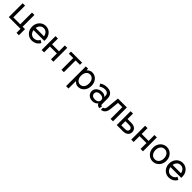

<svg xmlns="http://www.w3.org/2000/svg" viewBox="624 -2638 4972 4972"><g transform="rotate(45 3109.5 -152.0)"><path d="M454.1 -77.6V0H498V146.5H585.9V-77.6ZM68.4 0H156.2H410.2H498V-507.8H410.2V-78.1H156.2V-507.8H68.4Z M705.1 -293V-214.8H1064.5L1098.6 -293ZM1064.5 -166Q1046.4 -117.2 1005.1 -92.8Q963.9 -68.4 912.1 -68.4Q877 -68.4 848.4 -82Q819.8 -95.7 799.3 -120.8Q778.8 -146 767.8 -179.9Q756.8 -213.9 756.8 -253.9Q756.8 -294.4 767.8 -328.1Q778.8 -361.8 799.3 -387Q819.8 -412.1 848.4 -425.8Q877 -439.5 912.1 -439.5Q947.3 -439.5 975.8 -425.8Q1004.4 -412.1 1024.9 -387Q1045.4 -361.8 1056.4 -328.1Q1067.4 -294.4 1067.4 -253.9Q1067.4 -243.7 1066.7 -234.1Q1065.9 -224.6 1064.5 -214.8H1152.8Q1153.8 -224.6 1154.5 -234.4Q1155.3 -244.1 1155.3 -253.9Q1155.3 -330.1 1123 -389.6Q1090.8 -449.2 1035.9 -483.4Q981 -517.6 912.1 -517.6Q843.8 -517.6 788.6 -483.4Q733.4 -449.2 701.2 -389.6Q668.9 -330.1 668.9 -253.9Q668.9 -177.7 701.2 -118.2Q733.4 -58.6 788.6 -24.4Q843.8 9.8 912.1 9.8Q984.9 9.8 1046.9 -24.2Q1108.9 -58.1 1139.2 -123Z M1272.5 -507.8V0H1360.4V-214.8H1613.8V0H1701.7V-507.8H1613.8V-293H1360.4V-507.8Z M2085.4 0V-429.7H2244.6V-507.8H1838.4V-429.7H1997.6V0Z M2463.4 -253.9Q2463.4 -310.1 2481.4 -351.8Q2499.5 -393.6 2532.2 -416.5Q2564.9 -439.5 2608.9 -439.5Q2652.8 -439.5 2685.5 -416.5Q2718.3 -393.6 2736.3 -351.8Q2754.4 -310.1 2754.4 -253.9Q2754.4 -197.8 2736.3 -156Q2718.3 -114.3 2685.5 -91.3Q2652.8 -68.4 2608.9 -68.4Q2564.9 -68.4 2532.2 -91.3Q2499.5 -114.3 2481.4 -156Q2463.4 -197.8 2463.4 -253.9ZM2381.3 -425.8V214.8H2469.2V-58.6Q2490.2 -38.1 2510.5 -22.7Q2530.8 -7.3 2554.7 1.2Q2578.6 9.8 2608.9 9.8Q2677.7 9.8 2730.2 -24.4Q2782.7 -58.6 2812.5 -118.2Q2842.3 -177.7 2842.3 -253.9Q2842.3 -330.1 2812.5 -389.6Q2782.7 -449.2 2730.2 -483.4Q2677.7 -517.6 2608.9 -517.6Q2578.6 -517.6 2553.7 -509Q2528.8 -500.5 2507.6 -485.4Q2486.3 -470.2 2465.3 -449.2V-507.8H2381.3Q2381.3 -507.8 2381.3 -497.8Q2381.3 -487.8 2381.3 -469.2Q2381.3 -450.7 2381.3 -425.8Z M3135.3 9.8Q3190.4 9.8 3233.4 -13.9Q3276.4 -37.6 3301 -77.4Q3325.7 -117.2 3325.7 -166Q3325.7 -214.8 3304.9 -254.6Q3284.2 -294.4 3245.8 -318.1Q3207.5 -341.8 3154.8 -341.8Q3092.8 -341.8 3044.2 -318.1Q2995.6 -294.4 2967.8 -254.6Q2939.9 -214.8 2939.9 -166Q2939.9 -117.2 2962.9 -77.4Q2985.8 -37.6 3029.5 -13.9Q3073.2 9.8 3135.3 9.8ZM3281.7 -166Q3281.7 -136.7 3265.1 -114.7Q3248.5 -92.8 3220 -80.6Q3191.4 -68.4 3154.8 -68.4Q3088.9 -68.4 3058.3 -95.2Q3027.8 -122.1 3027.8 -166Q3027.8 -210 3058.3 -236.8Q3088.9 -263.7 3154.8 -263.7Q3198.7 -263.7 3226.8 -251.5Q3254.9 -239.3 3268.3 -217.3Q3281.7 -195.3 3281.7 -166ZM3369.6 -110.8V-296.9Q3369.6 -382.3 3341.1 -430.4Q3312.5 -478.5 3263.7 -498Q3214.8 -517.6 3154.8 -517.6Q3092.8 -517.6 3049.1 -502.4Q3005.4 -487.3 2982.4 -472.2Q2959.5 -457 2959.5 -457L2999.5 -388.2Q2999.5 -388.2 3020 -401.1Q3040.5 -414.1 3075.4 -427Q3110.4 -439.9 3154.3 -439.9Q3185.1 -439.9 3208.7 -432.4Q3232.4 -424.8 3248.8 -409.2Q3265.1 -393.6 3273.4 -369.6Q3281.7 -345.7 3281.7 -312.5V-228.5L3291.5 -219.2V-125L3281.7 -110.8Q3281.7 -82.5 3289.3 -61Q3296.9 -39.6 3311 -24.7Q3325.2 -9.8 3345.9 -1.2Q3366.7 7.3 3393.1 9.8L3413.6 -67.4Q3391.6 -67.4 3380.6 -78.1Q3369.6 -88.9 3369.6 -110.8Z M3884.8 -507.8H3558.6L3526.9 -184.1Q3522.9 -137.7 3510 -112.5Q3497.1 -87.4 3481 -77.6Q3464.8 -67.9 3450.2 -67.9V9.8Q3484.9 9.8 3520.8 -9Q3556.6 -27.8 3583 -70.3Q3609.4 -112.8 3614.7 -184.1L3639.2 -429.7H3796.9V0H3884.8Z M4246.1 -307.6H4109.4V-507.8H4021.5V0H4246.1Q4335.9 0 4386.2 -42.2Q4436.5 -84.5 4436.5 -153.8Q4436.5 -223.6 4386.2 -265.6Q4335.9 -307.6 4246.1 -307.6ZM4246.1 -229.5Q4298.8 -229.5 4323.7 -207.3Q4348.6 -185.1 4348.6 -153.8Q4348.6 -122.6 4323.7 -100.3Q4298.8 -78.1 4246.1 -78.1H4109.4V-229.5Z M4553.7 -507.8V0H4641.6V-214.8H4895V0H4982.9V-507.8H4895V-293H4641.6V-507.8Z M5188 -253.9Q5188 -294.4 5199 -328.1Q5210 -361.8 5230.5 -387Q5251 -412.1 5279.5 -425.8Q5308.1 -439.5 5343.3 -439.5Q5378.4 -439.5 5407 -425.8Q5435.5 -412.1 5456.1 -387Q5476.6 -361.8 5487.5 -328.1Q5498.5 -294.4 5498.5 -253.9Q5498.5 -213.9 5487.5 -179.9Q5476.6 -146 5456.1 -120.8Q5435.5 -95.7 5407 -82Q5378.4 -68.4 5343.3 -68.4Q5308.1 -68.4 5279.5 -82Q5251 -95.7 5230.5 -120.8Q5210 -146 5199 -179.9Q5188 -213.9 5188 -253.9ZM5100.1 -253.9Q5100.1 -177.7 5132.3 -118.2Q5164.6 -58.6 5219.7 -24.4Q5274.9 9.8 5343.3 9.8Q5412.1 9.8 5467 -24.4Q5522 -58.6 5554.2 -118.2Q5586.4 -177.7 5586.4 -253.9Q5586.4 -330.1 5554.2 -389.6Q5522 -449.2 5467 -483.4Q5412.1 -517.6 5343.3 -517.6Q5274.9 -517.6 5219.7 -483.4Q5164.6 -449.2 5132.3 -389.6Q5100.1 -330.1 5100.1 -253.9Z M5720.2 -293V-214.8H6079.6L6113.8 -293ZM6079.6 -166Q6061.5 -117.2 6020.3 -92.8Q5979 -68.4 5927.2 -68.4Q5892.1 -68.4 5863.5 -82Q5835 -95.7 5814.5 -120.8Q5793.9 -146 5783 -179.9Q5772 -213.9 5772 -253.9Q5772 -294.4 5783 -328.1Q5793.9 -361.8 5814.5 -387Q5835 -412.1 5863.5 -425.8Q5892.1 -439.5 5927.2 -439.5Q5962.4 -439.5 5991 -425.8Q6019.5 -412.1 6040 -387Q6060.5 -361.8 6071.5 -328.1Q6082.5 -294.4 6082.5 -253.9Q6082.5 -243.7 6081.8 -234.1Q6081.1 -224.6 6079.6 -214.8H6168Q6168.9 -224.6 6169.7 -234.4Q6170.4 -244.1 6170.4 -253.9Q6170.4 -330.1 6138.2 -389.6Q6106 -449.2 6051 -483.4Q5996.1 -517.6 5927.2 -517.6Q5858.9 -517.6 5803.7 -483.4Q5748.5 -449.2 5716.3 -389.6Q5684.1 -330.1 5684.1 -253.9Q5684.1 -177.7 5716.3 -118.2Q5748.5 -58.6 5803.7 -24.4Q5858.9 9.8 5927.2 9.8Q6000 9.8 6062 -24.2Q6124 -58.1 6154.3 -123Z"/></g></svg>

Font: Giphurs
Style: Regular
Weight: 400
Version: Version 2.010